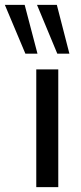

<svg xmlns="http://www.w3.org/2000/svg" viewBox="-77 -774 334 794"><path d="M73 0V-487H164V0ZM160 -552 76 -754H158L210 -552ZM28 -552 -57 -754H25L78 -552Z"/></svg>

Font: Nunito Sans 12pt Medium
Style: Regular
Weight: 500
Designer: Vernon Adams
Foundry: Vernon Adams
Version: Version 3.101;gftools[0.9.27]